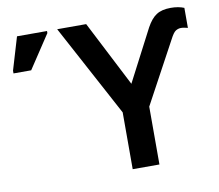

<svg xmlns="http://www.w3.org/2000/svg" viewBox="-79 -814 1035 908"><g transform="rotate(-10 438.5 -360.0)"><path d="M615.2 0V-277.8L774.9 -573.2C785.2 -593.3 793.9 -605.5 802.2 -610.8C810.1 -615.7 818.8 -618.2 828.1 -618.2C839.8 -618.2 852.1 -614.3 859.9 -612.8V-709C841.8 -716.3 820.8 -720.2 795.9 -720.2C766.6 -720.2 743.7 -714.4 726.6 -703.1C709.5 -691.9 694.3 -673.3 680.2 -647.9L550.8 -398.9L389.2 -713.9H250L486.8 -272.9V0ZM95.2 -543.9 201.2 -704.1V-713.9H57.1L10.3 -557.1V-543.9Z"/></g></svg>

Font: Noto Reveo Sans
Style: Regular
Weight: 600
Designer: Monotype Design Team
Foundry: Monotype Imaging Inc.
Version: Version 2.007